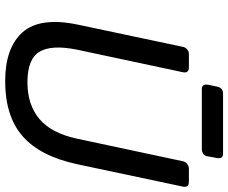

<svg xmlns="http://www.w3.org/2000/svg" viewBox="-90 -782 882 742"><g transform="rotate(90 351.0 -411.0)"><path d="M75 -270 161 -676Q163 -687 171 -693.5Q179 -700 189 -700H241Q264 -700 259 -676L172 -268Q152 -169 180 -122.5Q208 -76 298 -76Q385 -76 440 -122.5Q495 -169 516 -268L603 -676Q605 -687 613.5 -693.5Q622 -700 632 -700H683Q706 -700 701 -676L615 -270Q584 -125 506.5 -57.5Q429 10 294 10Q164 10 104.5 -57.5Q45 -125 75 -270ZM307 -772 315 -810Q320 -832 342 -832H574Q594 -832 591 -810L584 -772Q583 -762 575 -756Q567 -750 557 -750H324Q305 -750 307 -772Z"/></g></svg>

Font: SVN-Rubik
Style: Italic
Weight: 400
Italic angle: -12°
Designer: Hubert and Fischer
Foundry: Hubert & Fischer
Version: Version 2.101; ttfautohint (v1.8.3)